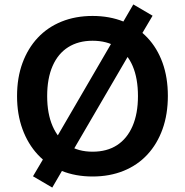

<svg xmlns="http://www.w3.org/2000/svg" viewBox="-20 -787 835 867"><path d="M398 10Q321 10 258 -15.5Q195 -41 150.5 -89Q106 -137 81.5 -204Q57 -271 57 -353Q57 -436 81.5 -502.5Q106 -569 150.5 -616.5Q195 -664 258 -689.5Q321 -715 398 -715Q475 -715 538 -689.5Q601 -664 645.5 -617Q690 -570 714 -503.5Q738 -437 738 -354Q738 -271 714 -204Q690 -137 645.5 -89Q601 -41 538 -15.5Q475 10 398 10ZM398 -102Q463 -102 508.5 -131.5Q554 -161 578.5 -217.5Q603 -274 603 -353Q603 -433 579 -489Q555 -545 509 -574Q463 -603 398 -603Q334 -603 288 -574Q242 -545 217.5 -489Q193 -433 193 -353Q193 -274 217.5 -217.5Q242 -161 288 -131.5Q334 -102 398 -102ZM216 60 129 9 194 -101 233 -162 492 -607 518 -657 582 -767 669 -716 604 -606 565 -545 306 -101 280 -50Z"/></svg>

Font: Nunito Sans 11pt
Style: Bold
Weight: 700
Version: Version 3.101;gftools[0.9.27]